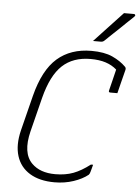

<svg xmlns="http://www.w3.org/2000/svg" viewBox="-62 -991 769 1059"><g transform="rotate(5 322.0 -461.5)"><path d="M280 20Q197 20 143 -13Q89 -46 70 -106.5Q51 -167 71 -249L120 -444Q157 -590 231.5 -655Q306 -720 421 -720Q492 -720 537 -699.5Q582 -679 612 -649Q619 -642 616 -631Q608 -600 599.5 -566Q591 -532 583 -500H544Q533 -500 536 -511Q543 -540 550.5 -569.5Q558 -599 565 -629Q539 -652 503.5 -663.5Q468 -675 420 -675Q323 -675 263.5 -619.5Q204 -564 172 -439L124 -248Q94 -127 150 -71Q196 -25 280 -25Q337 -25 380.5 -41.5Q424 -58 472 -95H484Q481 -84 478 -72Q475 -60 473 -54Q470 -43 465 -38Q434 -13 385 3.5Q336 20 280 20ZM581 -943H636Q642 -943 643.5 -938Q645 -933 639 -928Q615 -906 598.5 -889.5Q582 -873 566.5 -858.5Q551 -844 532.5 -826.5Q514 -809 487 -783Q479 -775 468 -775H424Q465 -819 501.5 -858Q538 -897 581 -943Z"/></g></svg>

Font: Recursive Sn Lnr St Lt
Style: Italic
Weight: 300
Italic angle: -15°
Version: Version 1.079;hotconv 1.0.112;makeotfexe 2.5.65598; ttfautoh